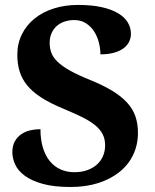

<svg xmlns="http://www.w3.org/2000/svg" viewBox="-20 -744 626 774"><path d="M264.2 9.8Q196.8 9.8 151.9 -2.9Q106.9 -15.6 79.8 -35.6Q52.7 -55.7 41.3 -80.6Q29.8 -105.5 29.8 -129.9Q29.8 -155.8 39.3 -173.3Q48.8 -190.9 64.7 -202.1Q80.6 -213.4 100.8 -218.3Q121.1 -223.1 143.1 -223.1Q143.1 -180.2 153.3 -147.7Q163.6 -115.2 181.6 -93.5Q199.7 -71.8 224.9 -60.8Q250 -49.8 279.8 -49.8Q309.1 -49.8 332 -58.1Q355 -66.4 371.1 -81.1Q387.2 -95.7 395.5 -115.5Q403.8 -135.3 403.8 -158.2Q403.8 -183.6 393.6 -203.4Q383.3 -223.1 362.5 -240Q341.8 -256.8 310.3 -272.2Q278.8 -287.6 236.8 -305.2Q184.6 -326.7 148.7 -349.4Q112.8 -372.1 90.8 -398.4Q68.8 -424.8 59.3 -455.6Q49.8 -486.3 49.8 -522.9Q49.8 -568.8 68.4 -606Q86.9 -643.1 119.6 -669.4Q152.3 -695.8 197.3 -710Q242.2 -724.1 294.9 -724.1Q350.1 -724.1 390.1 -715.1Q430.2 -706.1 456.3 -690.4Q482.4 -674.8 495.1 -653.6Q507.8 -632.3 507.8 -607.9Q507.8 -590.3 500.2 -575.2Q492.7 -560.1 477.3 -548.8Q461.9 -537.6 438.7 -531.2Q415.5 -524.9 384.8 -524.9Q384.8 -545.9 379.2 -570.1Q373.5 -594.2 360.8 -615Q348.1 -635.7 327.9 -649.4Q307.6 -663.1 278.8 -663.1Q258.8 -663.1 240.7 -657.2Q222.7 -651.4 209.2 -639.6Q195.8 -627.9 188 -610.6Q180.2 -593.3 180.2 -570.8Q180.2 -549.8 187 -531.2Q193.8 -512.7 212.2 -494.9Q230.5 -477.1 262.5 -459.2Q294.4 -441.4 345.2 -420.9Q396.5 -399.9 432.6 -377.9Q468.8 -356 491.9 -330.8Q515.1 -305.7 525.6 -275.6Q536.1 -245.6 536.1 -209Q536.1 -160.6 517.1 -120.4Q498 -80.1 462.4 -51.3Q426.8 -22.5 376.7 -6.3Q326.7 9.8 264.2 9.8Z"/></svg>

Font: Sahl Naskh
Style: Bold
Weight: 700
Designer: Pascal Zoghbi
Version: Version 1.001